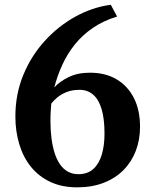

<svg xmlns="http://www.w3.org/2000/svg" viewBox="-20 -788 656 824"><path d="M311 16Q246 16 196.2 -7.2Q146.5 -30.5 113 -72Q79.5 -113.5 62.8 -169Q46 -224.5 46 -288.5Q46 -383.5 79.8 -465.8Q113.5 -548 171.8 -612Q230 -676 303.2 -716.5Q376.5 -757 455.5 -767.5L482.5 -717Q423.5 -699 378.5 -668.2Q333.5 -637.5 301.2 -597.2Q269 -557 247.5 -510Q226 -463 213 -413Q236.5 -438.5 274.8 -457.2Q313 -476 366 -476Q432.5 -476 480.5 -447.5Q528.5 -419 554.8 -367Q581 -315 581 -244Q581 -188 562.8 -140.5Q544.5 -93 509.8 -58Q475 -23 425 -3.5Q375 16 311 16ZM321.5 -402.5Q289.5 -402.5 265.5 -392.8Q241.5 -383 225.2 -369.2Q209 -355.5 200 -343.5Q199 -330.5 197.8 -313Q196.5 -295.5 196.5 -269Q196.5 -229 201 -194.2Q205.5 -159.5 214.5 -131.2Q223.5 -103 237.5 -82.8Q251.5 -62.5 271.2 -51.5Q291 -40.5 316.5 -40.5Q356 -40.5 380.5 -62.8Q405 -85 416.8 -124.2Q428.5 -163.5 428.5 -214.5Q428.5 -278.5 416 -320Q403.5 -361.5 379.5 -382Q355.5 -402.5 321.5 -402.5Z"/></svg>

Font: Merriweather 36pt
Style: Bold
Weight: 700
Designer: Eben Sorkin
Foundry: Eben Sorkin
Version: Version 2.100